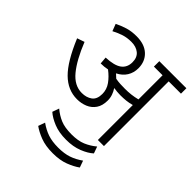

<svg xmlns="http://www.w3.org/2000/svg" viewBox="-236 -789 1204 1204"><g transform="rotate(45 366.0 -186.5)"><path d="M438 -219Q438 -173 418 -144Q398 -115 365.5 -101.5Q333 -88 295 -88Q214 -88 150.5 -150.5Q87 -213 26 -359L75 -376Q121 -261 172 -199Q223 -137 289 -137Q330 -137 357.5 -157Q385 -177 385 -224Q385 -264 361.5 -297Q338 -330 301 -358Q273 -352 242 -352L238 -400Q312 -403 345 -427.5Q378 -452 378 -498Q378 -541 351.5 -562.5Q325 -584 283 -584Q246 -584 215.5 -574.5Q185 -565 151 -547L133 -594Q165 -610 200.5 -621Q236 -632 281 -632Q352 -632 391.5 -595Q431 -558 431 -498Q431 -458 411.5 -426.5Q392 -395 354 -376Q367 -365 379 -353Q400 -349 421 -348Q442 -347 462 -347Q490 -347 515.5 -350Q541 -353 569 -360V-574H492V-622H732V-574H623V0H569V-310Q544 -303 520 -300.5Q496 -298 471 -298Q442 -298 411 -303Q423 -285 430.5 -264Q438 -243 438 -219ZM427 140Q363 140 316.5 121Q270 102 242 77L258 32Q291 60 329 76Q367 92 427 92Q485 92 523 76Q561 60 595 32L611 77Q584 102 536.5 121Q489 140 427 140ZM427 259Q363 259 317.5 241.5Q272 224 242 202L258 157Q296 184 334.5 197Q373 210 427 210Q480 210 518.5 197Q557 184 595 157L611 202Q581 224 535.5 241.5Q490 259 427 259Z"/></g></svg>

Font: Noto Sans Light
Style: Regular
Weight: 300
Designer: Monotype Design Team
Foundry: Monotype Imaging Inc.
Version: Version 2.007